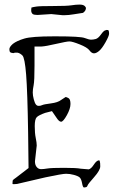

<svg xmlns="http://www.w3.org/2000/svg" viewBox="-20 -825 527 850"><path d="M119.1 -791.5Q125 -793.5 140.6 -795.9Q156.2 -798.3 215.8 -798.3Q275.4 -798.3 295.9 -801.5Q316.4 -804.7 332 -804.7Q347.7 -804.7 354.5 -798.8Q360.4 -793.9 360.4 -788.6Q360.4 -788.6 360.4 -787.6Q359.4 -780.3 355.5 -775.4L347.7 -768.1Q339.8 -767.1 306.6 -761.7Q283.2 -757.8 267.6 -757.8Q264.6 -757.8 261.7 -757.8Q258.8 -757.8 255.9 -757.8L207 -762.7L146.5 -758.8Q130.9 -758.8 125 -762.7Q119.1 -767.6 118.2 -776.4Q118.2 -776.4 118.2 -782.2Q118.2 -787.6 119.1 -791.5ZM418 -115.2H419.9Q419.9 -115.2 421.9 -110.4Q423.8 -105.5 423.8 -88.4Q423.8 -71.3 396.5 -40.5Q369.1 -9.8 367.7 -3.9Q366.2 2 361.3 3.4Q356.4 4.9 351.6 4.9Q346.7 4.9 343.3 -14.2Q339.8 -33.2 332.5 -39.6Q325.2 -45.9 307.1 -50.8Q289.1 -55.7 272.5 -55.7Q255.9 -55.7 181.6 -40L55.7 -10.7Q46.9 -10.7 43 -9.8Q43 -9.8 39.1 -9.8H37.1L35.2 -11.7L36.1 -25.4Q38.1 -30.3 51.8 -39.1L106.4 -81.1L104.5 -237.3Q101.6 -419.9 95.7 -494.6Q89.8 -569.3 79.1 -579.6Q68.4 -589.8 57.6 -591.8H45.9L39.1 -589.8Q28.3 -590.8 24.9 -594.2Q21.5 -597.7 21.5 -607.4Q21.5 -617.2 37.1 -630.9Q54.7 -644.5 87.9 -654.3Q120.1 -664.1 218.8 -664.1Q223.6 -664.1 228.5 -664.1Q335.9 -664.1 355 -656.7Q374 -649.4 383.3 -649.4Q392.6 -649.4 403.8 -652.3Q415 -655.3 427.7 -673.3Q440.4 -691.4 449.2 -691.4Q450.2 -691.4 451.2 -692.4Q459 -693.4 460.9 -689.5Q462.9 -685.5 462.9 -675.8Q462.9 -666 447.3 -638.2Q431.6 -610.4 418.9 -599.6Q406.2 -588.9 396 -588.9Q385.7 -588.9 376 -602.1Q366.2 -615.2 333 -628.4Q299.8 -641.6 287.6 -641.6Q275.4 -641.6 229 -630.9Q182.6 -620.1 164.1 -619.1H132.8V-535.2Q132.8 -466.8 128.9 -447.8Q125 -428.7 125 -415.5Q125 -402.3 129.4 -385.7Q133.8 -369.1 138.7 -362.8Q143.6 -356.4 150.4 -356.4Q157.2 -355.5 166 -359.4Q173.8 -363.3 205.1 -367.2Q236.3 -371.1 251 -382.8L270.5 -395.5Q274.4 -395.5 283.2 -390.6Q292 -385.7 292 -364.7Q292 -343.8 275.9 -314.9Q259.8 -286.1 250.5 -286.1Q241.2 -286.1 229.5 -304.7L210 -333L179.7 -325.2Q152.3 -315.4 143.1 -306.6Q133.8 -297.9 133.8 -266.6Q133.8 -235.4 138.2 -214.4Q142.6 -193.4 142.6 -180.7L134.8 -111.3V-110.4Q134.8 -94.7 142.6 -85.4Q150.4 -76.2 161.6 -76.2Q172.9 -76.2 190.4 -79.1Q208 -82 263.2 -82Q318.4 -82 337.9 -78.1L373 -75.2Q383.8 -78.1 395.5 -96.2Q407.2 -114.3 418 -115.2Z"/></svg>

Font: Drukaatie burti
Style: Thin
Weight: 100
Version: Version 0.14